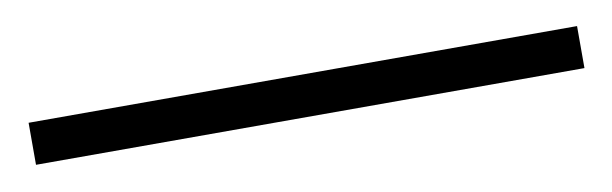

<svg xmlns="http://www.w3.org/2000/svg" viewBox="-23 15 545 171"><g transform="rotate(-10 250.0 100.0)"><path d="M498 119H2V81H498Z"/></g></svg>

Font: Kaisei Tokumin
Style: Bold
Weight: 700
Designer: Font-Kai, 金井和夫
Foundry: KAZUO KANAI
Version: Version 5.003